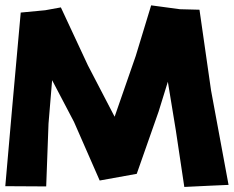

<svg xmlns="http://www.w3.org/2000/svg" viewBox="-26 -701 888 729"><path d="M52.7 -653.3 19.5 -284.2 -5.9 5.9 149.4 6.8 158.2 -231.4 171.9 -396.5 254.9 -238.3 352.5 -15.6 493.2 -41 576.2 -277.3 611.3 -390.6 641.6 -206.1 673.8 8.8 775.4 3.9 841.8 1 775.4 -357.4 731.4 -664.1 657.2 -666 547.9 -680.7 489.3 -488.3 409.2 -257.8 307.6 -453.1 205.1 -672.9 145.5 -662.1Z"/></svg>

Font: MaokenAssortedSans-Lite
Style: Lite
Weight: 400
Version: Version 1.400